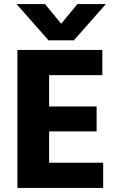

<svg xmlns="http://www.w3.org/2000/svg" viewBox="-20 -918 584 938"><path d="M341 -721H217L61 -898H200L279 -802L358 -898H497ZM484 0H65V-674H480V-551H220V-398H452V-276H220V-123H484Z"/></svg>

Font: Hind Jalandhar
Style: Bold
Weight: 700
Designer: Namrata Goyal
Foundry: Indian Type Foundry
Version: Version 0.702;PS 1.0;hotconv 1.0.81;makeotf.lib2.5.63406